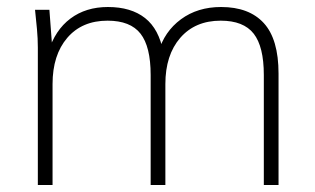

<svg xmlns="http://www.w3.org/2000/svg" viewBox="-20 -528 900 548"><path d="M88 0V-392Q88 -418 85.5 -445Q83 -472 80 -500H121L130 -380H118Q137 -442 181 -475Q225 -508 288 -508Q354 -508 394 -476.5Q434 -445 446 -379H432Q449 -438 496.5 -473Q544 -508 611 -508Q691 -508 733 -462Q775 -416 775 -318V0H733V-314Q733 -395 704 -432Q675 -469 610 -469Q537 -469 494.5 -420Q452 -371 452 -288V0H410V-314Q410 -395 381 -432Q352 -469 287 -469Q214 -469 172 -420Q130 -371 130 -288V0Z"/></svg>

Font: Mulish ExtraLight ExtraLight
Style: Regular
Weight: 250
Version: Version 3.603